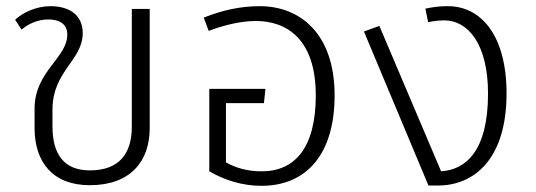

<svg xmlns="http://www.w3.org/2000/svg" viewBox="-20 -591 1735 622"><path d="M271 9C402 9 465 -68 465 -176V-562H407V-181C407 -93 366 -39 271 -39C187 -39 150 -92 150 -181V-236C150 -361 248 -395 248 -484C248 -543 204 -571 143 -571C98 -571 53 -550 29 -527L50 -495C69 -512 101 -528 136 -528C173 -528 198 -513 198 -479C198 -403 92 -360 92 -239V-176C92 -67 150 9 271 9Z M822 -571C758 -571 701 -558 640 -534L656 -491C710 -511 762 -523 809 -523C908 -523 1003 -465 1003 -282C1003 -112 935 -36 828 -36C783 -36 746 -46 712 -65V-257H835L840 -303H658V-36C708 -7 766 11 827 11C970 11 1064 -88 1064 -282C1064 -484 950 -571 822 -571Z M1431 -571C1407 -571 1386 -569 1358 -563L1367 -519C1385 -523 1402 -525 1419 -525C1497 -525 1561 -447 1561 -288C1561 -98 1486 -41 1409 -36L1209 -507L1159 -489L1368 10H1399C1517 10 1621 -77 1621 -288C1621 -477 1538 -571 1431 -571Z"/></svg>

Font: FiraGO Light
Style: Regular
Weight: 300
Designer: bBox Type
Foundry: bBox Type GmbH
Version: Version 1.001;PS 001.001;hotconv 1.0.88;makeotf.lib2.5.64775